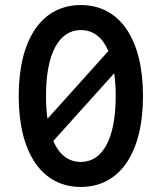

<svg xmlns="http://www.w3.org/2000/svg" viewBox="-20 -730 640 760"><path d="M300 10C454 10 546 -124 546 -350C546 -576 454 -710 300 -710C146 -710 54 -576 54 -350C54 -124 146 10 300 10ZM168 -260C164 -287 162 -317 162 -350C162 -516 212 -611 300 -611C349 -611 386 -582 409 -528ZM300 -89C251 -89 214 -118 191 -172L432 -440C436 -413 438 -383 438 -350C438 -184 388 -89 300 -89Z"/></svg>

Font: CommitMono
Style: 600Regular
Weight: 600
Monospace: yes
Designer: Eigil Nikolajsen
Foundry: Eigil Nikolajsen
Version: Version 1.143